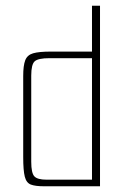

<svg xmlns="http://www.w3.org/2000/svg" viewBox="-20 -650 436 670"><path d="M133 0Q103 0 87.5 -6Q72 -12 66.5 -33.5Q61 -55 61 -102V-385Q61 -421 68 -439.5Q75 -458 95.5 -464Q116 -470 158 -470H301V-630H329V0ZM301 -23V-447H153Q113 -447 101 -436Q89 -425 89 -386V-86Q89 -46 100 -34.5Q111 -23 142 -23Z"/></svg>

Font: Smooch Sans ExtraLight
Style: Regular
Weight: 200
Designer: Robert E. Leuschke
Foundry: Robert E. Leuschke
Version: Version 1.010; ttfautohint (v1.8.3)